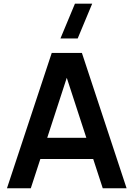

<svg xmlns="http://www.w3.org/2000/svg" viewBox="-20 -1002 711 1022"><path d="M393.6 -797.4H301.8L378.9 -982.4H470.7ZM416 -720.2 653.8 0H526.9L476.1 -155.8H194.8L144 0H17.1L255.4 -720.2ZM231.4 -268.6H439.5L335.4 -587.9Z"/></svg>

Font: Vela Sans Bd
Style: Bold
Weight: 700
Designer: Principal design: Mikhail Sharanda - project Manrope.
Design modification: Ravid Balaliev
Foundry: Mikhail Sharanda
Version: Version 1.001